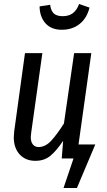

<svg xmlns="http://www.w3.org/2000/svg" viewBox="-20 -793 534 961"><path d="M178 -761 231 -769Q235 -738 250 -725Q265 -712 294 -712Q324 -712 344 -726.5Q364 -741 376 -773L428 -755Q415 -702 378.5 -673Q342 -644 289 -644Q237 -644 208 -676Q179 -708 178 -761ZM457 -70 365 148H298L348 0H289L296 -88Q263 -39 232.5 -13.5Q202 12 157 12Q108 12 78.5 -20Q49 -52 49 -106Q49 -115 51 -135L105 -527H192L136 -128Q134 -114 134 -107Q134 -83 144.5 -70Q155 -57 173 -57Q208 -57 238 -90.5Q268 -124 300 -175L351 -527H437L373 -70Z"/></svg>

Font: Fira Sans Extra Condensed
Style: Italic
Weight: 400
Width: 3
Italic angle: -8°
Designer: Carrois Corporate & Edenspiekermann AG
Foundry: Carrois Corporate GbR & Edenspiekermann AG
Version: Version 4.203